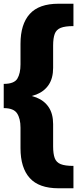

<svg xmlns="http://www.w3.org/2000/svg" viewBox="-20 -892 422 1030"><path d="M294 118Q189 118 139.5 63Q90 8 90 -97V-207Q90 -256 71.5 -284Q53 -312 0 -312V-442Q56 -442 73 -470Q90 -498 90 -547V-657Q90 -762 139.5 -817Q189 -872 294 -872H374V-752Q329 -752 305.5 -742.5Q282 -733 273.5 -710Q265 -687 265 -647V-528Q265 -473 241.5 -437.5Q218 -402 175 -385Q132 -368 72 -368V-386Q132 -386 175 -369Q218 -352 241.5 -316.5Q265 -281 265 -226V-107Q265 -67 273.5 -44Q282 -21 305.5 -11.5Q329 -2 374 -2V118Z"/></svg>

Font: Bitter Thin Black
Style: Regular
Weight: 900
Version: Version 3.020